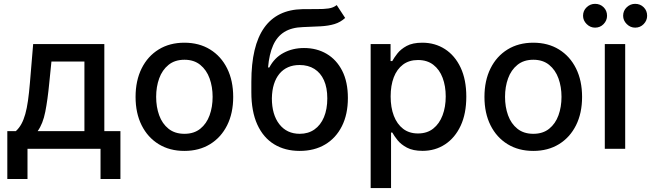

<svg xmlns="http://www.w3.org/2000/svg" viewBox="-20 -775 3390 1000"><path d="M18.1 157.3V-92H62.5Q79.5 -107.6 91.4 -129.3Q103.3 -150.9 111.7 -180.8Q120 -210.6 125.7 -250.5Q131.4 -290.5 135.7 -342L152.7 -545.5H523.4V-92H607.2V157.3H503.6V0H123.2V157.3ZM176.1 -92H419.7V-454.5H247.9L236.5 -342Q228.3 -256 215.9 -193Q203.5 -130 176.1 -92Z M940.3 11Q863.6 11 806.5 -24.1Q749.3 -59.3 717.7 -122.5Q686.1 -185.7 686.1 -270.2Q686.1 -355.1 717.7 -418.7Q749.3 -482.2 806.5 -517.4Q863.6 -552.6 940.3 -552.6Q1017 -552.6 1074.2 -517.4Q1131.4 -482.2 1163 -418.7Q1194.6 -355.1 1194.6 -270.2Q1194.6 -185.7 1163 -122.5Q1131.4 -59.3 1074.2 -24.1Q1017 11 940.3 11ZM940.7 -78.1Q990.4 -78.1 1023.1 -104.4Q1055.8 -130.7 1071.6 -174.4Q1087.4 -218 1087.4 -270.6Q1087.4 -322.8 1071.6 -366.7Q1055.8 -410.5 1023.1 -437.1Q990.4 -463.8 940.7 -463.8Q890.6 -463.8 857.8 -437.1Q824.9 -410.5 809.1 -366.7Q793.3 -322.8 793.3 -270.6Q793.3 -218 809.1 -174.4Q824.9 -130.7 857.8 -104.4Q890.6 -78.1 940.7 -78.1Z M1733.7 -748.6 1777.7 -681.5Q1753.2 -659.1 1722.1 -649.7Q1691.1 -640.3 1650.6 -638Q1610.1 -635.7 1557.9 -633.9Q1498.9 -632.1 1460.9 -608.5Q1422.9 -584.9 1402.5 -538.9Q1382.1 -492.9 1376.1 -423.7H1382.8Q1409.4 -474.4 1456.9 -499.6Q1504.3 -524.9 1563.6 -524.9Q1629.6 -524.9 1681.1 -494.7Q1732.6 -464.5 1762.3 -406.4Q1791.9 -348.4 1791.9 -264.6Q1791.9 -179.7 1760.8 -117.9Q1729.8 -56.1 1673.5 -22.5Q1617.2 11 1540.8 11Q1464.5 11 1407.8 -23.6Q1351.2 -58.2 1320.1 -126.4Q1289.1 -194.6 1289.1 -294.7V-348.7Q1289.1 -535.9 1355.8 -630.3Q1422.6 -724.8 1555.4 -727.3Q1598.4 -728.3 1632.1 -727.8Q1665.8 -727.3 1691.2 -731Q1716.6 -734.7 1733.7 -748.6ZM1541.2 -78.1Q1585.6 -78.1 1617.7 -100.7Q1649.9 -123.2 1667.3 -164.8Q1684.7 -206.3 1684.7 -262.8Q1684.7 -318.2 1667.3 -356.9Q1649.9 -395.6 1617.5 -416Q1585.2 -436.4 1540.1 -436.4Q1506.7 -436.4 1480.5 -424.9Q1454.2 -413.4 1435.5 -391Q1416.9 -368.6 1406.8 -336.5Q1396.7 -304.3 1396 -262.8Q1396 -178.3 1434.8 -128.2Q1473.7 -78.1 1541.2 -78.1Z M1910.5 204.5V-545.5H2014.2V-457H2023.1Q2032.3 -474.1 2049.7 -496.4Q2067.1 -518.8 2098 -535.7Q2128.9 -552.6 2179.7 -552.6Q2245.7 -552.6 2297.6 -519.2Q2349.4 -485.8 2379.1 -422.9Q2408.7 -360.1 2408.7 -271.7Q2408.7 -183.2 2379.3 -120.2Q2349.8 -57.2 2298.3 -23.3Q2246.8 10.7 2180.8 10.7Q2131 10.7 2099.6 -6Q2068.2 -22.7 2050.4 -45.1Q2032.7 -67.5 2023.1 -84.9H2016.7V204.5ZM2014.6 -272.7Q2014.6 -215.2 2031.2 -171.9Q2047.9 -128.6 2079.5 -104.2Q2111.2 -79.9 2157 -79.9Q2204.5 -79.9 2236.5 -105.3Q2268.5 -130.7 2285 -174.4Q2301.5 -218 2301.5 -272.7Q2301.5 -326.7 2285.3 -369.7Q2269.2 -412.6 2237 -437.5Q2204.9 -462.4 2157 -462.4Q2110.8 -462.4 2079 -438.6Q2047.2 -414.8 2030.9 -372.2Q2014.6 -329.5 2014.6 -272.7Z M2757.5 11Q2680.8 11 2623.6 -24.1Q2566.4 -59.3 2534.8 -122.5Q2503.2 -185.7 2503.2 -270.2Q2503.2 -355.1 2534.8 -418.7Q2566.4 -482.2 2623.6 -517.4Q2680.8 -552.6 2757.5 -552.6Q2834.2 -552.6 2891.3 -517.4Q2948.5 -482.2 2980.1 -418.7Q3011.7 -355.1 3011.7 -270.2Q3011.7 -185.7 2980.1 -122.5Q2948.5 -59.3 2891.3 -24.1Q2834.2 11 2757.5 11ZM2757.8 -78.1Q2807.5 -78.1 2840.2 -104.4Q2872.9 -130.7 2888.7 -174.4Q2904.5 -218 2904.5 -270.6Q2904.5 -322.8 2888.7 -366.7Q2872.9 -410.5 2840.2 -437.1Q2807.5 -463.8 2757.8 -463.8Q2707.7 -463.8 2674.9 -437.1Q2642 -410.5 2626.2 -366.7Q2610.4 -322.8 2610.4 -270.6Q2610.4 -218 2626.2 -174.4Q2642 -130.7 2674.9 -104.4Q2707.7 -78.1 2757.8 -78.1Z M3130 0V-545.5H3236.2V0ZM3079.2 -631Q3054.3 -631 3035.5 -649.7Q3016.7 -668.3 3016.7 -692.8Q3016.7 -719.5 3035.5 -737.2Q3054.3 -755 3079.2 -755Q3105.8 -755 3123.8 -737.2Q3141.7 -719.5 3141.7 -692.8Q3141.7 -668.3 3123.8 -649.7Q3105.8 -631 3079.2 -631ZM3288 -631Q3263.1 -631 3244.3 -649.7Q3225.5 -668.3 3225.5 -692.8Q3225.5 -719.5 3244.3 -737.2Q3263.1 -755 3288 -755Q3314.6 -755 3332.6 -737.2Q3350.5 -719.5 3350.5 -692.8Q3350.5 -668.3 3332.6 -649.7Q3314.6 -631 3288 -631Z"/></svg>

Font: InterMG Medium
Style: Regular
Weight: 500
Designer: Rasmus Andersson
Foundry: rsms
Version: Version 3.019;December 26, 2023;FontCreator 15.0.0.2955 64-b